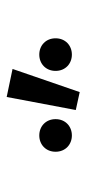

<svg xmlns="http://www.w3.org/2000/svg" viewBox="142 -972 264 589"><g transform="rotate(-90 274.5 -677.0)"><path d="M154 -589C182 -589 204 -609 204 -639C204 -669 182 -689 154 -689C126 -689 104 -669 104 -639C104 -609 126 -589 154 -589ZM287 -565 358 -771 272 -789 232 -577ZM402 -589C430 -589 452 -609 452 -639C452 -669 430 -689 402 -689C374 -689 352 -669 352 -639C352 -609 374 -589 402 -589Z"/></g></svg>

Font: Source Sans Pro Semibold
Style: Regular
Weight: 600
Designer: Paul D. Hunt
Foundry: Adobe Systems Incorporated
Version: Version 3.006;hotconv 1.0.111;makeotfexe 2.5.65597